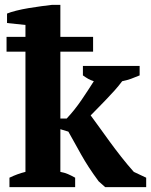

<svg xmlns="http://www.w3.org/2000/svg" viewBox="-20 -772 623 792"><path d="M7 -620H85V-669L9 -677V-716Q23 -722 47 -728Q71 -734 98 -738.5Q125 -743 151 -746.5Q177 -750 195 -752H229V-620H364V-559H229V-283H255Q288 -318 316.5 -360Q345 -402 367 -437Q354 -441 343.5 -447Q333 -453 322 -461V-500H556V-461Q537 -453 520.5 -447Q504 -441 484 -437Q469 -417 451.5 -397.5Q434 -378 416.5 -360Q399 -342 383 -325.5Q367 -309 354 -296Q369 -276 389 -248Q409 -220 432 -188.5Q455 -157 480.5 -124.5Q506 -92 532 -63L583 -39V0H414L387 -24Q364 -55 346.5 -82Q329 -109 315 -134Q301 -159 288 -182.5Q275 -206 262 -229L229 -239V-63Q246 -60 260 -54Q274 -48 290 -39V0H19V-39Q52 -55 85 -63V-559H7Z"/></svg>

Font: PT Serif
Style: Bold
Weight: 700
Designer: A.Korolkova, O.Umpeleva, V.Yefimov
Foundry: ParaType Ltd
Version: Version 1.000W OFL; ttfautohint (v1.6)